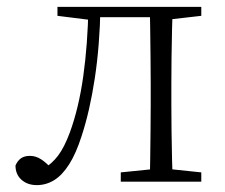

<svg xmlns="http://www.w3.org/2000/svg" viewBox="-20 -528 654 558"><path d="M87 10Q60 10 42.5 -5.5Q25 -21 25 -47Q31 -61 41 -68Q51 -75 67 -75Q84 -75 99.5 -65Q115 -55 133 -35V-26H103V-35Q131 -52 149 -76Q167 -100 183 -143Q209 -214 222 -306.5Q235 -399 237 -508H272Q270 -396 255.5 -300.5Q241 -205 217 -132Q201 -82 181 -50.5Q161 -19 137.5 -4.5Q114 10 87 10ZM147 -482V-508H250V-470H243ZM252 -478V-508H444V-478ZM331 0V-27L440 -38H460L565 -27V0ZM415 0Q416 -24 416.5 -64.5Q417 -105 417.5 -148.5Q418 -192 418 -226V-283Q418 -316 417.5 -359.5Q417 -403 416.5 -443.5Q416 -484 415 -508H482Q481 -484 480 -443.5Q479 -403 478.5 -359.5Q478 -316 478 -283V-226Q478 -192 478.5 -148.5Q479 -105 480 -64.5Q481 -24 482 0ZM448 -470V-508H565V-482L460 -470Z"/></svg>

Font: Noto Serif HK ExtraLight
Style: Regular
Weight: 200
Designer: Ryoko NISHIZUKA 西塚涼子 (kana & ideographs); Frank Grießhammer (Latin, Greek & Cyrillic); Wenlong ZHANG 张文龙 (bopomofo); San
Foundry: Adobe
Version: Version 2.002-H1;hotconv 1.1.0;makeotfexe 2.6.0